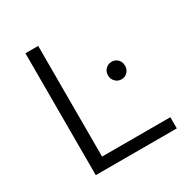

<svg xmlns="http://www.w3.org/2000/svg" viewBox="-163 -828 915 955"><g transform="rotate(-30 294.5 -350.0)"><path d="M114.3 0V-700H187.6V-64.3H579.6V0ZM464.1 -348.5Q443.9 -348.5 429.4 -363.1Q414.9 -377.6 414.9 -398.9Q414.9 -420.7 429.4 -435Q443.9 -449.3 464.1 -449.3Q484.8 -449.3 498.8 -435Q512.8 -420.7 512.8 -398.9Q512.8 -377.6 498.8 -363.1Q484.8 -348.5 464.1 -348.5Z"/></g></svg>

Font: Montserrat Alternates Thin
Style: Regular
Weight: 100
Designer: Julieta Ulanovsky
Foundry: Julieta Ulanovsky
Version: Version 9.000